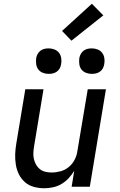

<svg xmlns="http://www.w3.org/2000/svg" viewBox="-20 -996 640 1024"><path d="M216 8Q187 8 160 0.5Q133 -7 113 -24.5Q93 -42 81 -66Q69 -90 64.5 -117.5Q60 -145 61 -173.5Q62 -202 67 -231L115 -520H212L162 -217Q159 -200 158 -182.5Q157 -165 160.5 -149Q164 -133 172 -118.5Q180 -104 192.5 -94Q205 -84 221.5 -80Q238 -76 255 -76Q279 -76 303 -82.5Q327 -89 347 -105.5Q367 -122 378.5 -145Q390 -168 393 -192L448 -520H545L459 0H362L376 -85Q363 -64 346 -45.5Q329 -27 307.5 -14.5Q286 -2 262.5 3Q239 8 216 8ZM469 -602Q453 -602 438 -608Q423 -614 414 -626Q405 -638 403 -654Q401 -670 403 -686Q405 -698 411 -708.5Q417 -719 426.5 -726Q436 -733 447 -735.5Q458 -738 470 -738Q486 -738 501 -732Q516 -726 525 -714Q534 -702 536.5 -686Q539 -670 536 -654Q534 -642 528.5 -631.5Q523 -621 513 -614Q503 -607 492 -604.5Q481 -602 469 -602ZM239 -602Q223 -602 208 -608Q193 -614 184 -626Q175 -638 173 -654Q171 -670 173 -686Q175 -698 181 -708.5Q187 -719 196.5 -726Q206 -733 217 -735.5Q228 -738 240 -738Q256 -738 271 -732Q286 -726 295 -714Q304 -702 306.5 -686Q309 -670 306 -654Q304 -642 298.5 -631.5Q293 -621 283 -614Q273 -607 262 -604.5Q251 -602 239 -602ZM361 -779 311 -831 470 -976 531 -914Z"/></svg>

Font: Iosevka Md Ex Obl
Style: Regular
Weight: 500
Width: 7
Italic angle: -9°
Monospace: yes
Designer: Belleve Invis
Foundry: Belleve Invis
Version: Version 32.5.0; ttfautohint (v1.8.4)